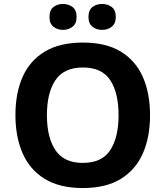

<svg xmlns="http://www.w3.org/2000/svg" viewBox="-20 -940 836 970"><path d="M738 -358Q738 -247 701.5 -164.5Q665 -82 590 -36Q515 10 398 10Q282 10 206.5 -36Q131 -82 94.5 -165Q58 -248 58 -359Q58 -470 94.5 -552Q131 -634 206.5 -679.5Q282 -725 399 -725Q515 -725 590 -679.5Q665 -634 701.5 -551.5Q738 -469 738 -358ZM217 -358Q217 -246 260 -181.5Q303 -117 398 -117Q495 -117 537 -181.5Q579 -246 579 -358Q579 -471 537 -535Q495 -599 399 -599Q303 -599 260 -535Q217 -471 217 -358ZM230 -854Q230 -889 250 -904.5Q270 -920 298 -920Q326 -920 346.5 -904.5Q367 -889 367 -854Q367 -821 346.5 -805Q326 -789 298 -789Q270 -789 250 -805Q230 -821 230 -854ZM427 -854Q427 -889 447 -904.5Q467 -920 496 -920Q524 -920 544.5 -904.5Q565 -889 565 -854Q565 -821 544.5 -805Q524 -789 496 -789Q467 -789 447 -805Q427 -821 427 -854Z"/></svg>

Font: Noto Sans Devanagari UI
Style: Bold
Weight: 700
Designer: Jelle Bosma - Monotype Design Team
Foundry: Monotype Imaging Inc.
Version: Version 2.004; ttfautohint (v1.8.4.7-5d5b)